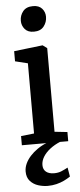

<svg xmlns="http://www.w3.org/2000/svg" viewBox="-67 -834 464 1116"><g transform="rotate(-5 165.5 -276.0)"><path d="M35.5 0V-53.5L112 -62V-471.5L38.5 -489.5V-548.5L204.5 -568H206.5L231.5 -549.5V-61.5L306 -53.5V0ZM162 -651.5Q128 -651.5 110.2 -672.5Q92.5 -693.5 92.5 -721Q92.5 -752.5 111.8 -776.2Q131 -800 170 -800H171Q205 -800 222.8 -779.8Q240.5 -759.5 240.5 -732Q240.5 -700.5 221.2 -676Q202 -651.5 163 -651.5ZM165 248.5Q138 248.5 110 239.8Q82 231 63 210Q44 189 44 154Q44 131 54.2 108.5Q64.5 86 83 65.5Q101.5 45 126.5 27.8Q151.5 10.5 180.5 -1L213 -5L260 -1Q226 13 199.8 33.2Q173.5 53.5 159 77.2Q144.5 101 144.5 125.5Q144.5 151 161.5 164.8Q178.5 178.5 208.5 178.5Q232.5 178.5 251 170.8Q269.5 163 289 152.5L298 205.5Q282 216.5 261.5 226.5Q241 236.5 216.5 242.5Q192 248.5 165 248.5Z"/></g></svg>

Font: Merriweather SemiBold
Style: Regular
Weight: 600
Version: Version 2.100